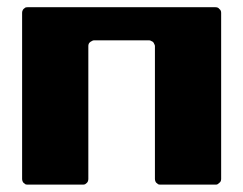

<svg xmlns="http://www.w3.org/2000/svg" viewBox="-20 -501 660 521"><path d="M40 -465.8Q40 -469.7 41 -471.7Q42 -474.6 43.9 -476.6Q46.9 -478.5 48.8 -480.5Q51.8 -481.4 54.7 -481.4Q182.6 -481.4 309.6 -481.4Q437.5 -481.4 564.5 -481.4Q567.4 -481.4 570.3 -480.5Q573.2 -479.5 575.2 -476.6Q578.1 -474.6 579.1 -471.7Q580.1 -469.7 580.1 -465.8Q580.1 -353.5 580.1 -241.2Q580.1 -127.9 580.1 -15.6Q580.1 -12.7 579.1 -9.8Q578.1 -6.8 575.2 -4.9Q573.2 -2.9 570.3 -1Q568.4 0 565.4 0Q527.3 0 490.2 0Q452.1 0 415 0Q412.1 0 409.2 -1Q406.2 -2.9 404.3 -4.9Q402.3 -6.8 401.4 -9.8Q400.4 -12.7 400.4 -15.6Q400.4 -105.5 400.4 -195.3Q400.4 -286.1 400.4 -376Q400.4 -378.9 398.4 -381.8Q397.5 -384.8 395.5 -386.7Q393.6 -388.7 390.6 -389.6Q387.7 -391.6 384.8 -391.6Q347.7 -391.6 309.6 -391.6Q272.5 -391.6 235.4 -391.6Q231.4 -391.6 229.5 -389.6Q226.6 -388.7 224.6 -386.7Q221.7 -384.8 220.7 -381.8Q219.7 -378.9 219.7 -376Q219.7 -286.1 219.7 -195.3Q219.7 -105.5 219.7 -15.6Q219.7 -12.7 218.8 -9.8Q217.8 -6.8 215.8 -4.9Q213.9 -2.9 210.9 -1Q208 0 205.1 0Q168 0 129.9 0Q92.8 0 54.7 0Q51.8 0 48.8 -1Q46.9 -2.9 43.9 -4.9Q42 -6.8 41 -9.8Q40 -12.7 40 -15.6Q40 -127.9 40 -241.2Q40 -353.5 40 -465.8Z"/></svg>

Font: pil love
Style: regular
Weight: 400
Designer: pierpaolo belleggia, riccardo antolini, manuela ilari
Foundry: pil communication
Version: Version 1.2